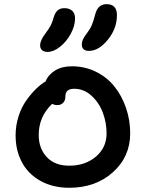

<svg xmlns="http://www.w3.org/2000/svg" viewBox="-20 -970 692 913"><path d="M402.8 -728Q386.2 -728 377.7 -735.8Q369.1 -743.7 369.1 -756.8Q369.1 -771 374.8 -783.2Q380.4 -795.4 394 -813Q409.2 -833 417 -851.8Q424.8 -870.6 433.1 -902.8Q445.3 -950.2 486.8 -950.2Q536.1 -950.2 536.1 -897.9Q536.1 -834.5 492.9 -781.2Q449.7 -728 402.8 -728ZM206.1 -723.1Q189.5 -723.1 179.9 -731.7Q170.4 -740.2 170.9 -754.9Q170.9 -778.3 196.8 -812Q213.4 -834 221.2 -849.1Q229 -864.3 234.9 -886.2Q242.2 -910.6 254.4 -920.9Q266.6 -931.2 286.1 -931.2Q310.1 -931.2 323.7 -918.5Q337.4 -905.8 336.9 -880.9Q336.4 -846.2 316.2 -808.8Q295.9 -771.5 265.1 -747.3Q234.4 -723.1 206.1 -723.1ZM309.1 -77.1Q231 -77.1 172.4 -109.9Q113.8 -142.6 84 -198.7Q54.2 -254.9 54.2 -326.2Q54.2 -373 68.1 -416.5Q82 -460 104.7 -491.9Q127.4 -523.9 150.4 -546.4Q173.3 -568.8 196.8 -583Q209.5 -614.7 241.9 -634.8Q274.4 -654.8 321.8 -654.8Q383.8 -654.8 436.5 -628.7Q489.3 -602.5 524.4 -558.3Q559.6 -514.2 579.3 -456.5Q599.1 -398.9 599.1 -335.9Q599.1 -224.6 516.8 -150.9Q434.6 -77.1 309.1 -77.1ZM164.1 -328.1Q164.1 -264.2 202.4 -223.1Q240.7 -182.1 309.1 -182.1Q385.3 -182.1 436 -225.1Q486.8 -268.1 486.8 -335.9Q486.8 -386.7 469 -434.3Q451.2 -481.9 415 -514.9Q378.9 -547.9 333 -547.9Q291 -547.9 291 -512.2Q291 -492.2 280.3 -481.2Q269.5 -470.2 252.9 -470.2Q239.7 -470.2 228 -476.1Q164.1 -415.5 164.1 -328.1Z"/></svg>

Font: Shantell Sans Irregular Bouncy
Style: Regular
Weight: 500
Designer: Stephen Nixon, Anya Danilova, Shantell Martin
Foundry: Arrow Type
Version: Version 1.006;[9816181b4]